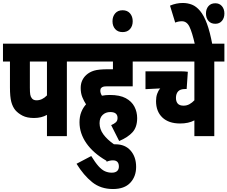

<svg xmlns="http://www.w3.org/2000/svg" viewBox="-20 -916 1530 1292"><path d="M430 -502V0H296V-143Q259 -122 209 -122Q162 -122 132 -137.5Q102 -153 83 -175Q65 -197 56 -230.5Q47 -264 47 -328V-502H0V-622H498V-502ZM296 -502H181V-326Q181 -295 183.5 -280Q186 -265 194 -255Q204 -241 226 -241Q264 -241 296 -274Z M719 -277Q786 -277 826 -255.5Q866 -234 884.5 -198.5Q903 -163 903 -121Q903 -61 872 -26.5Q841 8 782 33L728 -74Q747 -82 759 -92.5Q771 -103 771 -122Q771 -162 722 -162Q691 -162 670.5 -142.5Q650 -123 650 -87Q650 -47 675.5 -12Q701 23 747 55Q752 55 757 55Q822 55 859 97.5Q896 140 896 207Q896 272 856.5 314Q817 356 740 356Q658 356 600.5 310Q543 264 495 186L594 134Q621 178 643 202.5Q665 227 686.5 236.5Q708 246 732 246Q756 246 768 235Q780 224 780 205Q780 163 740 163Q719 163 698 172L695 165Q607 114 561 47.5Q515 -19 515 -93Q515 -132 527 -162Q539 -192 559 -214Q545 -235 534 -262Q523 -289 523 -324Q523 -353 533.5 -375Q544 -397 561 -412Q582 -431 612.5 -440.5Q643 -450 708 -450H740V-502H486V-622H941V-502H873V-335H699Q683 -335 675 -332.5Q667 -330 662 -325Q655 -319 655 -306Q655 -289 666 -272Q692 -277 719 -277Z M737 -773Q737 -805 755 -826Q773 -847 805 -847Q837 -847 855 -826Q873 -805 873 -773Q873 -741 855 -720.5Q837 -700 805 -700Q773 -700 755 -720.5Q737 -741 737 -773Z M1490 -502H1422V0H1288V-106Q1249 -85 1192 -85Q1115 -85 1072.5 -125.5Q1030 -166 1030 -236Q1030 -263 1037.5 -284.5Q1045 -306 1058 -321L959 -316V-436H1200Q1223 -436 1244 -433L1236 -317H1226Q1193 -317 1178.5 -301Q1164 -285 1164 -257Q1164 -233 1176 -219Q1188 -205 1215 -205Q1237 -205 1255 -215Q1273 -225 1288 -241V-502H929V-622H1490Z M1292 -615Q1273 -699 1255 -736Q1237 -773 1204 -773Q1180 -773 1159 -764L1124 -878Q1166 -896 1210 -896Q1243 -896 1272 -884.5Q1301 -873 1326.5 -842.5Q1352 -812 1372.5 -757Q1393 -702 1409 -615ZM1366 -825Q1366 -855 1382.5 -874.5Q1399 -894 1429 -894Q1457 -894 1473.5 -874.5Q1490 -855 1490 -825Q1490 -795 1473.5 -775.5Q1457 -756 1429 -756Q1399 -756 1382.5 -775.5Q1366 -795 1366 -825Z"/></svg>

Font: Noto Sans ExtraCondensed ExtraBold
Style: Regular
Weight: 800
Width: 2
Designer: Monotype Design Team
Foundry: Monotype Imaging Inc.
Version: Version 2.013; ttfautohint (v1.8.4.7-5d5b)